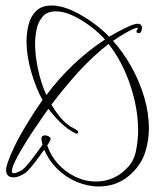

<svg xmlns="http://www.w3.org/2000/svg" viewBox="-20 -620 573 695"><path d="M338 55Q297 55 257 38Q217 21 186.5 -9.5Q156 -40 140 -78Q134 -70 121 -52Q108 -34 94.5 -17.5Q81 -1 73 5Q63 12 51.5 17Q40 22 29 22Q2 22 2 -5Q2 -12 4 -18.5Q6 -25 8 -32Q28 -88 64 -149Q100 -210 134 -258Q109 -303 92.5 -361.5Q76 -420 76 -471Q76 -501 83.5 -531Q91 -561 111 -580.5Q131 -600 167 -600Q202 -600 241 -582Q280 -564 316 -538Q352 -512 375 -487Q385 -493 406 -504.5Q427 -516 447.5 -525Q468 -534 478 -534Q494 -534 494 -518Q494 -514 491.5 -507Q489 -500 482 -500Q474 -500 474 -507Q474 -510 476.5 -512.5Q479 -515 479 -516Q479 -519 477 -519Q469 -519 450.5 -509.5Q432 -500 414 -488.5Q396 -477 389 -472Q426 -431 455.5 -378.5Q485 -326 502 -268.5Q519 -211 519 -154Q519 -114 507 -73.5Q495 -33 466 -2Q414 55 338 55ZM148 -276Q192 -335 245.5 -386Q299 -437 360 -477Q341 -499 310.5 -522.5Q280 -546 246 -562.5Q212 -579 182 -579Q151 -579 134.5 -560Q118 -541 112.5 -514Q107 -487 107 -462Q107 -418 118 -367.5Q129 -317 148 -276ZM327 37Q396 37 443 -15Q466 -39 473 -77.5Q480 -116 480 -147Q480 -227 451.5 -312Q423 -397 373 -461Q314 -415 262.5 -358Q211 -301 166 -241Q179 -219 196 -198Q213 -177 235 -162Q240 -159 246 -156Q252 -153 258 -149Q260 -148 261.5 -146Q263 -144 263 -142Q263 -136 258 -136Q256 -136 254 -137Q225 -151 200 -175.5Q175 -200 155 -226Q148 -216 132.5 -194Q117 -172 98.5 -144Q80 -116 62.5 -87Q45 -58 34 -35Q23 -12 23 0Q23 7 30 7Q37 7 47.5 2Q58 -3 63 -7Q71 -13 85.5 -31Q100 -49 114 -68.5Q128 -88 134 -96Q133 -101 131.5 -107Q130 -113 130 -118Q130 -130 144 -130Q149 -130 156 -126.5Q163 -123 163 -116Q163 -112 158 -104.5Q153 -97 151 -94Q163 -57 189.5 -27.5Q216 2 252 19.5Q288 37 327 37ZM145 -114V-118L143 -115Q145 -115 145 -114Z"/></svg>

Font: Sassy Frass
Style: Regular
Weight: 400
Designer: Robert E. Leuschke
Foundry: Robert E. Leuschke
Version: Version 1.010; ttfautohint (v1.8.3)